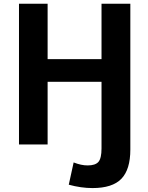

<svg xmlns="http://www.w3.org/2000/svg" viewBox="-20 -752 774 1002"><path d="M228.5 -732.4V-443.4H509.8V-732.4H660.2V28.3Q660.2 132.8 613.3 181.2Q566.4 229.5 462.9 229.5Q403.3 229.5 338.9 211.9L364.3 95.7Q403.3 111.3 437.5 111.3Q477.5 111.3 493.7 92.8Q509.8 74.2 509.8 22.5V-325.2H228.5V2H79.1V-732.4Z"/></svg>

Font: Nasu
Style: Bold
Weight: 700
Designer: Ryoko NISHIZUKA (kana &amp; ideographs); Paul D. Hunt (Latin, Greek &amp; Cyrillic); Wenlong ZHANG (bopomofo); Sandoll C
Version: Version 2014.1215